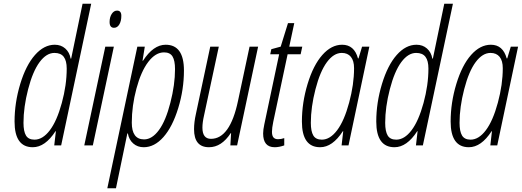

<svg xmlns="http://www.w3.org/2000/svg" viewBox="-20 -780 2799 1030"><path d="M155.8 9.8Q58.1 9.8 58.1 -127.9Q58.1 -229 88.6 -329.6Q119.1 -430.2 167.7 -485.1Q216.3 -540 273.9 -540Q307.1 -540 330.1 -519.8Q353 -499.5 358.9 -465.8H361.8L422.9 -759.8H469.2L308.1 0H271L279.8 -76.2H277.8Q222.2 9.8 155.8 9.8ZM165 -30.8Q209 -30.8 247.1 -80.8Q285.2 -130.9 311.5 -227.3Q337.9 -323.7 337.9 -412.1Q337.9 -454.1 322 -475.1Q306.2 -496.1 272 -496.1Q229 -496.1 192.4 -446.8Q155.8 -397.5 130.9 -301.3Q106 -205.1 106 -121.1Q106 -75.2 119.4 -53Q132.8 -30.8 165 -30.8Z M567.9 -662.1Q567.9 -687.5 579.3 -705.3Q590.8 -723.1 607.9 -723.1Q630.9 -723.1 630.9 -695.1Q630.9 -667 620.1 -648.9Q609.4 -630.9 591.8 -630.9Q567.9 -630.9 567.9 -662.1ZM432.1 0 544.9 -529.8H590.8L478 0Z M868.7 -540Q966.8 -540 966.8 -401.9Q966.8 -299.8 936 -199.7Q905.3 -99.6 856.9 -44.9Q808.6 9.8 751 9.8Q717.8 9.8 694.8 -10.3Q671.9 -30.3 666 -64H663.1L602.1 230H555.7L716.8 -529.8H756.8L744.6 -454.1H747.1Q802.7 -540 868.7 -540ZM859.9 -499Q814.5 -499 775.6 -448.2Q736.8 -397.5 711.9 -304.7Q687 -211.9 687 -122.1Q687 -32.2 752.9 -32.2Q795.9 -32.2 832.8 -82.5Q869.6 -132.8 894 -229Q918.9 -325.2 918.9 -409.2Q918.9 -455.1 905.5 -477.1Q892.1 -499 859.9 -499Z M1065.9 -95.2Q1065.9 -35.2 1111.8 -35.2Q1213.9 -35.2 1256.8 -238.8L1318.8 -529.8H1364.7L1252 0H1215.8L1219.7 -65.9H1217.8Q1168.5 9.8 1101.1 9.8Q1021 9.8 1021 -86.9Q1021 -124.5 1030.8 -168L1107.9 -529.8H1153.8L1074.7 -161.1Q1065.9 -123 1065.9 -95.2Z M1453.6 9.8Q1391.6 9.8 1391.6 -64Q1391.6 -84 1397.9 -112.8L1477.5 -488.8H1429.7L1435.5 -516.1L1485.8 -529.8L1524.9 -655.8H1558.6L1531.7 -529.8H1601.6L1592.8 -488.8H1522.9L1445.8 -126Q1439 -93.3 1439 -72.8Q1439 -52.2 1447 -42.7Q1455.1 -33.2 1471.7 -33.2Q1488.3 -33.2 1504.9 -39.1V0Q1477.1 9.8 1453.6 9.8Z M1697.3 9.8Q1599.6 9.8 1599.6 -127.9Q1599.6 -229 1630.1 -329.6Q1660.6 -430.2 1709.2 -485.1Q1757.8 -540 1815.4 -540Q1880.4 -540 1900.4 -466.8H1903.3L1922.4 -529.8H1961.4L1849.6 0H1812.5L1821.3 -76.2H1819.3Q1763.7 9.8 1697.3 9.8ZM1706.5 -30.8Q1750.5 -30.8 1788.6 -81.3Q1826.7 -131.8 1853 -229.5Q1879.4 -327.1 1879.4 -414.1Q1879.4 -454.1 1862.3 -475.1Q1845.2 -496.1 1813.5 -496.1Q1770.5 -496.1 1733.9 -446.8Q1697.3 -397.5 1672.4 -301.3Q1647.5 -205.1 1647.5 -121.1Q1647.5 -75.2 1660.9 -53Q1674.3 -30.8 1706.5 -30.8Z M2096.2 9.8Q1998.5 9.8 1998.5 -127.9Q1998.5 -229 2029.1 -329.6Q2059.6 -430.2 2108.2 -485.1Q2156.7 -540 2214.4 -540Q2247.6 -540 2270.5 -519.8Q2293.5 -499.5 2299.3 -465.8H2302.2L2363.3 -759.8H2409.7L2248.5 0H2211.4L2220.2 -76.2H2218.3Q2162.6 9.8 2096.2 9.8ZM2105.5 -30.8Q2149.4 -30.8 2187.5 -80.8Q2225.6 -130.9 2252 -227.3Q2278.3 -323.7 2278.3 -412.1Q2278.3 -454.1 2262.5 -475.1Q2246.6 -496.1 2212.4 -496.1Q2169.4 -496.1 2132.8 -446.8Q2096.2 -397.5 2071.3 -301.3Q2046.4 -205.1 2046.4 -121.1Q2046.4 -75.2 2059.8 -53Q2073.2 -30.8 2105.5 -30.8Z M2495.1 9.8Q2397.5 9.8 2397.5 -127.9Q2397.5 -229 2428 -329.6Q2458.5 -430.2 2507.1 -485.1Q2555.7 -540 2613.3 -540Q2678.2 -540 2698.2 -466.8H2701.2L2720.2 -529.8H2759.3L2647.5 0H2610.4L2619.1 -76.2H2617.2Q2561.5 9.8 2495.1 9.8ZM2504.4 -30.8Q2548.3 -30.8 2586.4 -81.3Q2624.5 -131.8 2650.9 -229.5Q2677.2 -327.1 2677.2 -414.1Q2677.2 -454.1 2660.2 -475.1Q2643.1 -496.1 2611.3 -496.1Q2568.4 -496.1 2531.7 -446.8Q2495.1 -397.5 2470.2 -301.3Q2445.3 -205.1 2445.3 -121.1Q2445.3 -75.2 2458.7 -53Q2472.2 -30.8 2504.4 -30.8Z"/></svg>

Font: Open Sans Hebrew Condensed Light
Style: Italic
Weight: 300
Width: 3
Italic angle: -12°
Foundry: Ascender Corporation, Yanek Iontef
Version: Version 2.001;PS 002.001;hotconv 1.0.70;makeotf.lib2.5.58329